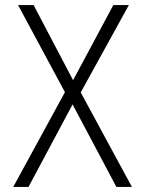

<svg xmlns="http://www.w3.org/2000/svg" viewBox="-20 -734 570 754"><path d="M32 0H92L265 -324L437 0H498L297 -371L486 -714H425L267 -419L112 -714H51L235 -372Z"/></svg>

Font: Noto Sans Mono Condensed Light
Style: Regular
Weight: 300
Width: 3
Designer: Monotype Design Team
Foundry: Monotype Imaging Inc.
Version: Version 2.014